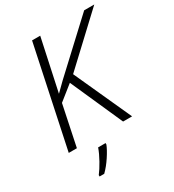

<svg xmlns="http://www.w3.org/2000/svg" viewBox="-218 -839 1076 1184"><g transform="rotate(-30 320.0 -246.5)"><path d="M46 0 197 -714H255L176 -346L236 -405L568 -714H640L312 -407L497 0H433L268 -371L164 -288L104 0ZM138 221H171Q203 190 232 146Q261 102 273 71V61H220Q207 98 183 141Q159 184 138 211Z"/></g></svg>

Font: Noto Sans UI Light
Style: Italic
Weight: 300
Italic angle: -12°
Designer: Monotype Design Team
Foundry: Monotype Imaging Inc.
Version: Version 1.901